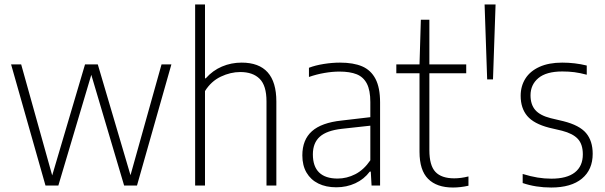

<svg xmlns="http://www.w3.org/2000/svg" viewBox="-20 -828 2700 857"><path d="M701 -540.5H745L591.5 0H534L387.5 -494L240.5 0H183L29.5 -540.5H74.5L213 -45L359.5 -540.5H416.5L562.5 -46Z M851 -808H895V-478.5H898.5Q929.5 -513.5 970.8 -531Q1012 -548.5 1058.5 -548.5Q1213.5 -548.5 1213.5 -375V0H1169.5V-375.5Q1169.5 -446 1139 -476.2Q1108.5 -506.5 1052.5 -506.5Q1009 -506.5 965.8 -486Q922.5 -465.5 895 -421.5V0H851Z M1676.5 -371V0H1638.5L1635 -62H1630.5Q1605 -28 1566 -10Q1527 8 1481 8Q1435 8 1401 -8.8Q1367 -25.5 1348.2 -57.5Q1329.5 -89.5 1329.5 -134.5Q1329.5 -204 1372.2 -242.2Q1415 -280.5 1505 -290L1633 -305V-372.5Q1633 -425 1617.5 -454.8Q1602 -484.5 1572 -496.5Q1542 -508.5 1495 -508.5Q1464 -508.5 1428.8 -502.5Q1393.5 -496.5 1359 -484.5V-525.5Q1387.5 -536.5 1425.2 -542.5Q1463 -548.5 1497.5 -548.5Q1557.5 -548.5 1596.5 -531.8Q1635.5 -515 1656 -476Q1676.5 -437 1676.5 -371ZM1633 -112.5V-267L1505.5 -253Q1438.5 -245.5 1407.5 -217.8Q1376.5 -190 1376.5 -139Q1376.5 -85 1404.5 -58Q1432.5 -31 1487 -31Q1528 -31 1566 -50.5Q1604 -70 1633 -112.5Z M2071 -40.5V1Q2035 9 2002 9Q1929.5 9 1891 -29.5Q1852.5 -68 1852.5 -150.5V-501H1749V-540.5H1852.5L1858.5 -740H1896.5V-540.5H2061V-501H1896.5V-158Q1896.5 -89.5 1923.5 -60.8Q1950.5 -32 2007.5 -32Q2037.5 -32 2071 -40.5Z M2154.5 -473.5 2143 -808H2192L2180.5 -473.5Z M2313 -11V-51.5Q2349 -40.5 2379.5 -35.5Q2410 -30.5 2441 -30.5Q2510.5 -30.5 2546 -58.5Q2581.5 -86.5 2581.5 -139Q2581.5 -184 2559.2 -208Q2537 -232 2488.5 -244.5L2431 -258Q2363 -275.5 2333.5 -310.2Q2304 -345 2304 -400.5Q2304 -443.5 2325 -477Q2346 -510.5 2387.8 -529.5Q2429.5 -548.5 2489.5 -548.5Q2546 -548.5 2599 -535.5V-494.5Q2569 -502.5 2543.8 -505.8Q2518.5 -509 2490 -509Q2418.5 -509 2383.2 -479.5Q2348 -450 2348 -402.5Q2348 -361.5 2369.2 -337Q2390.5 -312.5 2438 -300.5L2495 -287Q2566.5 -269 2596 -234Q2625.5 -199 2625.5 -141.5Q2625.5 -70.5 2577.5 -30.8Q2529.5 9 2440.5 9Q2371.5 9 2313 -11Z"/></svg>

Font: Encode Sans Semi Condensed ExLight
Style: Regular
Weight: 275
Width: 4
Designer: Multiple Designers
Foundry: Impallari Type
Version: Version 2.000